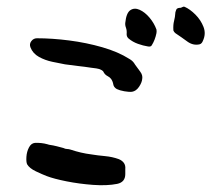

<svg xmlns="http://www.w3.org/2000/svg" viewBox="-20 -565 625 567"><path d="M579 -444Q578 -441 575.5 -438Q573 -435 569 -434Q550 -430 533 -442.5Q516 -455 498 -467Q494 -470 492 -475Q491 -492 494 -503Q497 -514 498 -529Q499 -533 500.5 -536.5Q502 -540 506 -541Q509 -542 514 -542Q517 -543 519.5 -544.5Q522 -546 525 -545Q541 -538 557 -522Q573 -506 581 -485.5Q589 -465 579 -444ZM442 -467Q440 -457 436.5 -448Q433 -439 428 -431Q425 -426 416 -428Q403 -430 387.5 -435.5Q372 -441 360 -451Q354 -456 354 -464Q355 -475 352 -483Q349 -491 350 -498Q353 -527 365 -535Q377 -543 392.5 -536Q408 -529 421.5 -513Q435 -497 442 -478Q443 -473 442 -467ZM400 -332Q399 -321 390.5 -308.5Q382 -296 370 -294Q361 -293 347 -295.5Q333 -298 325 -302Q316 -307 314.5 -316Q313 -325 308 -332Q304 -337 299 -339.5Q294 -342 290 -346Q286 -351 285.5 -353Q285 -355 280 -358Q273 -362 264.5 -363Q256 -364 249 -365Q230 -368 211 -370Q192 -372 172 -375Q156 -378 134.5 -382.5Q113 -387 95 -397Q77 -407 70 -425Q66 -435 72.5 -443.5Q79 -452 89 -452Q134 -452 184.5 -445.5Q235 -439 282 -425.5Q329 -412 362 -391Q373 -385 379 -374Q386 -364 394 -353.5Q402 -343 400 -332ZM350 -66V-51Q350 -27 326 -22Q296 -16 255 -19Q214 -22 176.5 -29.5Q139 -37 118 -45Q105 -50 86 -59Q67 -68 60 -80Q57 -87 58 -102Q59 -117 65.5 -129.5Q72 -142 83 -143Q102 -144 120 -139Q126 -137 128 -137Q136 -136 148 -133Q160 -130 167 -128Q173 -125 178 -125Q183 -125 189 -123Q204 -118 219 -114.5Q234 -111 250 -109Q268 -106 290 -104Q312 -102 331 -95Q352 -86 350 -66Z"/></svg>

Font: Slackside One
Style: Regular
Weight: 400
Version: Version 1.000